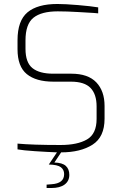

<svg xmlns="http://www.w3.org/2000/svg" viewBox="-20 -759 612 964"><path d="M505 -227V-163Q505 -71 444.5 -32.5Q384 6 287 6L253 57Q293 58 310.5 74Q328 90 328 119Q328 150 304.5 167.5Q281 185 238 185H214V168L239 166Q270 164 286 151.5Q302 139 302 115Q302 93 285.5 80.5Q269 68 225 67L266 6Q215 4 155 0Q95 -4 68 -9V-38Q143 -31 284 -31Q369 -31 417 -59Q465 -87 465 -162V-225Q465 -286 434.5 -317.5Q404 -349 336 -349H248Q161 -349 114.5 -387Q68 -425 68 -512V-557Q68 -655 118 -697Q168 -739 268 -739Q307 -739 372 -733.5Q437 -728 473 -722V-692Q466 -692 450 -694Q431 -695 373.5 -698.5Q316 -702 270 -702Q188 -702 148 -670Q108 -638 108 -556V-514Q108 -445 143 -417Q178 -389 247 -389H338Q422 -389 463.5 -345.5Q505 -302 505 -227Z"/></svg>

Font: Exo ExtraLight
Style: Regular
Weight: 275
Designer: Natanael Gama
Foundry: Natanael Gama
Version: Version 1.500; ttfautohint (v1.6)